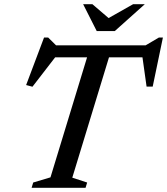

<svg xmlns="http://www.w3.org/2000/svg" viewBox="-20 -891 793 911"><path d="M688 -619H194L252.5 -633L134 -479.5L104 -487.5L189 -713H208.5L255.5 -666.5L215 -676H705.5L655 -666.5L734 -713H753L704.5 -480H675.5L654 -633ZM400 -641.5H504L323 -48L393.5 -25L386 0H130L137.5 -25L219.5 -49.5ZM667 -871 524.5 -743.5H439L374.5 -871H418.5L502 -799.5H485L611.5 -871Z"/></svg>

Font: Newsreader 16pt Medium
Style: Italic
Weight: 500
Italic angle: -17°
Designer: Hugues Gentile
Foundry: Production Type
Version: Version 1.003